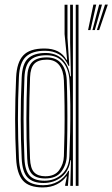

<svg xmlns="http://www.w3.org/2000/svg" viewBox="-20 -821 496 848"><path d="M326.8 0H314.5V-800H326.8ZM302 0H290.5L293.5 -113.5H291Q285 -65.5 251.5 -39.1Q218 -12.8 172.5 -12.8Q125.2 -12.8 101.9 -37Q78.5 -61.2 75.8 -120.8Q71.8 -203.2 71.5 -291.5Q71.2 -379.8 75.8 -479Q78.2 -539 104.1 -563Q130 -587 181.8 -587Q227.2 -587 255.2 -559.9Q283.2 -532.8 290.2 -484H293.2L289.8 -632.2V-800H302ZM168.8 6.8Q107.8 6.8 81.1 -23.6Q54.5 -54 51.2 -120.2Q46.8 -210 46.8 -295.2Q46.8 -380.5 51.2 -479.5Q54.2 -546 82.9 -576.4Q111.5 -606.8 176 -606.8Q246.2 -606.8 273.5 -556.8H276.5L265.2 -670.2V-800H278V-654.8L286.2 -530H282.5Q266.5 -566.5 239.8 -581.6Q213 -596.8 179.2 -596.8Q122.5 -596.8 94.4 -570.4Q66.2 -544 63.5 -480.2Q59 -377.8 59.2 -293.5Q59.5 -209.2 63.5 -119.5Q66.8 -56 92.5 -29.5Q118.2 -3 171.2 -3Q206.8 -3 236 -19.4Q265.2 -35.8 281.8 -66.5H285L279.8 0H267.8L268 -5.2L275.5 -41.8H272.8Q258 -20.5 231.1 -6.9Q204.2 6.8 168.8 6.8ZM176.5 -22.8Q221.2 -22.8 252.9 -51Q284.5 -79.2 286.5 -130.5Q288.5 -179 289.8 -238Q291 -297 290.5 -356.6Q290 -416.2 286.8 -466.8Q283.5 -517.2 257.8 -547.1Q232 -577 185.5 -577Q135.8 -577 113 -554.4Q90.2 -531.8 88 -479Q84 -379.8 84.1 -296.1Q84.2 -212.5 88 -120.2Q90.2 -68 110.9 -45.4Q131.5 -22.8 176.5 -22.8ZM179.8 -32.8Q139.2 -32.8 120.6 -53.2Q102 -73.8 100.2 -121.2Q96.5 -211.2 96.6 -296Q96.8 -380.8 100.2 -480.2Q102 -526.8 122.4 -547.1Q142.8 -567.5 186.5 -567.5Q228.2 -567.5 250.4 -541Q272.5 -514.5 274.8 -466.8Q276.5 -422.8 277.2 -365.4Q278 -308 277.4 -246.9Q276.8 -185.8 274.8 -130.5Q273.2 -92.8 250.9 -62.8Q228.5 -32.8 179.8 -32.8ZM180.2 -42.5Q222 -42.5 241.5 -69.6Q261 -96.8 262.2 -131Q264 -176.8 264.9 -235Q265.8 -293.2 265.1 -353.6Q264.5 -414 262.2 -466.5Q260.5 -509.2 241.6 -533.4Q222.8 -557.5 186.8 -557.5Q149 -557.5 131.6 -539.4Q114.2 -521.2 112.8 -480Q109 -383.5 108.9 -297.5Q108.8 -211.5 112.5 -121.5Q114.2 -77.2 130.9 -59.9Q147.5 -42.5 180.2 -42.5ZM379.5 -688.2H369L392.5 -800.8H405ZM418 -688.2H407.8L443.8 -800.8H456.2ZM398.8 -688.2H388.2L418 -800.8H430.5Z"/></svg>

Font: Big Shoulders Inline Text Light
Style: Regular
Weight: 300
Designer: Patric King
Foundry: XO Type Co
Version: Version 1.000